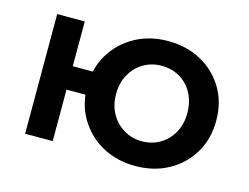

<svg xmlns="http://www.w3.org/2000/svg" viewBox="-73 -587 923 713"><g transform="rotate(15 388.0 -230.0)"><path d="M116 -198H326V-288H116ZM69 -460V0H175V-460ZM246 -230Q246 -160 279 -105.5Q312 -51 368 -20.5Q424 10 494 10Q565 10 621 -20.5Q677 -51 709.5 -105.5Q742 -160 742 -230Q742 -301 709.5 -355Q677 -409 621 -439.5Q565 -470 494 -470Q424 -470 368 -439.5Q312 -409 279 -355Q246 -301 246 -230ZM357 -230Q357 -273 375.5 -306Q394 -339 425 -357Q456 -375 494 -375Q533 -375 564 -357Q595 -339 613 -306Q631 -273 631 -230Q631 -187 613 -154.5Q595 -122 564 -103.5Q533 -85 494 -85Q456 -85 425 -103.5Q394 -122 375.5 -154.5Q357 -187 357 -230Z"/></g></svg>

Font: Jost Medium
Style: Regular
Weight: 500
Version: Version 3.710